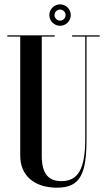

<svg xmlns="http://www.w3.org/2000/svg" viewBox="-20 -864 492 892"><path d="M259 -744.2C286.5 -744.2 308.8 -766.5 308.8 -794C308.8 -821.5 286.5 -843.8 259 -843.8C232 -843.8 209.2 -821.5 209.2 -794C209.2 -766.5 232 -744.2 259 -744.2ZM259 -819.8C273 -819.8 284.8 -808 284.8 -794C284.8 -780 273 -768.2 259 -768.2C245.5 -768.2 233.2 -780 233.2 -794C233.2 -808 245.5 -819.8 259 -819.8ZM443 -700H315V-694H376V-219.5C376 -82 344.5 -22.5 265.5 -22.5C210.5 -22.5 174 -50.5 174 -140V-694H234V-700H14V-694H74V-140C74 -51 136.5 8 245 8C355.2 8 382 -59.5 382 -219.5V-694H443Z"/></svg>

Font: Picaflor 72 pt
Style: Regular
Weight: 400
Designer: Ariel Martín Pérez
Foundry: Tunera Type Foundry
Version: Version 1.000;hotconv 1.0.109;makeotfexe 2.5.65596